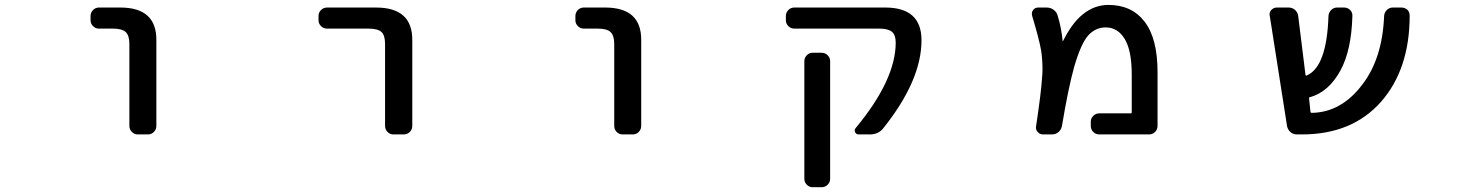

<svg xmlns="http://www.w3.org/2000/svg" viewBox="-20 -576 6040 792"><path d="M387.7 -458Q374 -458 363.8 -468.3Q353.5 -478.5 353.5 -492.2V-509.8Q353.5 -524.4 363.8 -534.7Q374 -544.9 387.7 -544.9H476.6Q626 -544.9 625 -410.2V-56.6Q625 -42 614.7 -31.7Q604.5 -21.5 590.8 -21.5H547.9Q534.2 -21.5 523.9 -31.7Q513.7 -42 513.7 -56.6V-394.5Q513.7 -429.7 498.5 -443.8Q483.4 -458 445.3 -458Z M1329.1 -458Q1314.5 -458 1304.2 -468.3Q1293.9 -478.5 1293.9 -492.2V-509.8Q1293.9 -524.4 1304.2 -534.7Q1314.5 -544.9 1329.1 -544.9H1531.2Q1681.6 -544.9 1680.7 -410.2V-56.6Q1680.7 -42 1670.4 -31.7Q1660.2 -21.5 1645.5 -21.5H1602.5Q1588.9 -21.5 1578.6 -31.7Q1568.4 -42 1568.4 -56.6V-394.5Q1568.4 -430.7 1553.2 -444.3Q1538.1 -458 1500 -458Z M2387.7 -458Q2374 -458 2363.8 -468.3Q2353.5 -478.5 2353.5 -492.2V-509.8Q2353.5 -524.4 2363.8 -534.7Q2374 -544.9 2387.7 -544.9H2476.6Q2626 -544.9 2625 -410.2V-56.6Q2625 -42 2614.7 -31.7Q2604.5 -21.5 2590.8 -21.5H2547.9Q2534.2 -21.5 2523.9 -31.7Q2513.7 -42 2513.7 -56.6V-394.5Q2513.7 -429.7 2498.5 -443.8Q2483.4 -458 2445.3 -458Z M3781.2 -410.2Q3781.2 -245.1 3625 -48.8Q3604.5 -21.5 3568.4 -21.5H3521.5Q3511.7 -21.5 3507.3 -30.8Q3502.9 -40 3509.8 -47.9Q3674.8 -247.1 3674.8 -400.4Q3674.8 -431.6 3659.2 -444.8Q3643.6 -458 3606.4 -458H3255.9Q3242.2 -458 3231.9 -468.3Q3221.7 -478.5 3221.7 -492.2V-509.8Q3221.7 -524.4 3231.9 -534.7Q3242.2 -544.9 3255.9 -544.9H3631.8Q3781.2 -544.9 3781.2 -410.2ZM3332 196.3Q3318.4 196.3 3308.1 186Q3297.9 175.8 3297.9 162.1V-324.2Q3297.9 -337.9 3308.1 -348.1Q3318.4 -358.4 3332 -358.4H3369.1Q3383.8 -358.4 3394 -348.1Q3404.3 -337.9 3404.3 -324.2V162.1Q3404.3 175.8 3394 186Q3383.8 196.3 3369.1 196.3Z M4363.3 -407.2Q4363.3 -406.2 4364.3 -406.2Q4365.2 -406.2 4365.2 -407.2Q4402.3 -481.4 4446.3 -516.6Q4494.1 -555.7 4552.7 -555.7Q4648.4 -555.7 4701.7 -486.3Q4754.9 -417 4754.9 -278.3V-56.6Q4754.9 -42 4744.6 -31.7Q4734.4 -21.5 4719.7 -21.5H4514.6Q4500 -21.5 4489.7 -31.7Q4479.5 -42 4479.5 -56.6V-74.2Q4479.5 -87.9 4489.7 -98.1Q4500 -108.4 4514.6 -108.4H4643.6Q4648.4 -108.4 4648.4 -113.3V-268.6Q4648.4 -367.2 4619.6 -415Q4590.8 -462.9 4541 -462.9Q4499 -462.9 4469.2 -430.2Q4439.5 -397.5 4411.1 -300.8Q4386.7 -212.9 4360.4 -55.7Q4357.4 -41 4346.2 -31.2Q4335 -21.5 4319.3 -21.5H4282.2Q4269.5 -21.5 4260.3 -31.7Q4251 -42 4253.9 -55.7Q4275.4 -199.2 4278.3 -253.9Q4280.3 -272.5 4280.3 -290Q4280.3 -332 4274.4 -369.1Q4266.6 -414.1 4237.3 -511.7Q4236.3 -515.6 4236.3 -519.5Q4236.3 -527.3 4241.2 -534.2Q4249 -544.9 4262.7 -544.9H4297.9Q4313.5 -544.9 4326.2 -535.6Q4338.9 -526.4 4342.8 -511.7Q4358.4 -460.9 4363.3 -407.2Z M5760.7 -544.9Q5775.4 -544.9 5786.1 -535.2Q5794.9 -525.4 5794.9 -511.7Q5794.9 -291 5676.8 -156.2Q5557.6 -21.5 5350.6 -21.5H5329.1Q5314.5 -21.5 5303.2 -31.2Q5292 -41 5289.1 -55.7L5217.8 -510.7Q5216.8 -513.7 5216.8 -515.6Q5216.8 -526.4 5223.6 -534.2Q5233.4 -544.9 5247.1 -544.9H5295.9Q5310.5 -544.9 5321.8 -535.2Q5333 -525.4 5335 -510.7L5365.2 -266.6Q5366.2 -262.7 5370.1 -264.6Q5453.1 -299.8 5460 -510.7Q5460.9 -524.4 5471.2 -534.7Q5481.4 -544.9 5495.1 -544.9H5524.4Q5539.1 -544.9 5549.3 -534.7Q5559.6 -524.4 5558.6 -509.8Q5554.7 -369.1 5509.8 -286.1Q5460.9 -196.3 5382.8 -174.8Q5378.9 -173.8 5379.9 -169.9Q5380.9 -161.1 5382.8 -142.6Q5384.8 -124 5385.7 -114.3Q5386.7 -110.4 5390.6 -110.4Q5513.7 -112.3 5600.6 -228.5Q5682.6 -335.9 5689.5 -510.7Q5690.4 -524.4 5700.7 -534.7Q5710.9 -544.9 5725.6 -544.9Z"/></svg>

Font: Gen Jyuu Gothic L Monospace Medium
Style: Regular
Weight: 500
Designer: [Source Han Sans]
Ryoko NISHIZUKA  (kana & ideographs); Paul D. Hunt (Latin, Greek & Cyrillic); Wenlong ZHANG  (bopomofo
Version: Version 1.002.20150607